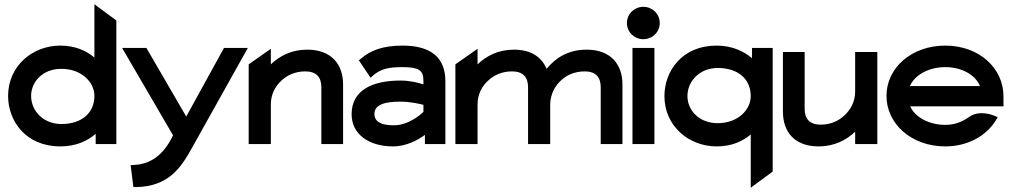

<svg xmlns="http://www.w3.org/2000/svg" viewBox="-20 -676 4748 901"><path d="M263 11C334 11 389 -13 429 -48V0H526V-580L423 -656V-406C385 -438 333 -462 263 -462C133 -462 18 -367 18 -226C18 -109 100 11 263 11ZM268 -353C363 -353 423 -290 423 -226C423 -148 366 -94 268 -94C184 -94 126 -155 126 -226C126 -291 179 -353 268 -353Z M792 -41C744 60 678 95 609 98L593 99L606 202H619C772 199 830 110 882 16L1143 -451H1031L854 -129L667 -451H553Z M1251 0V-186C1251 -234 1272 -272 1301 -298C1326 -322 1364 -341 1413 -341C1465 -341 1488 -313 1488 -267V0H1590V-280C1590 -374 1535 -443 1422 -443C1347 -443 1292 -413 1251 -374V-447L1147 -374V0Z M1824 11C1888 11 1943 -20 1974 -43V0H2070V-295C2070 -407 2001 -462 1869 -462C1774 -462 1717 -438 1674 -401L1664 -393L1719 -311L1732 -323C1769 -353 1802 -361 1869 -361C1943 -361 1967 -347 1967 -299V-280C1943 -288 1903 -298 1859 -298C1731 -298 1630 -255 1630 -140C1630 -47 1710 11 1824 11ZM1859 -199C1902 -199 1945 -190 1967 -184V-151C1953 -137 1896 -88 1828 -88C1769 -88 1737 -105 1737 -141C1737 -185 1785 -199 1859 -199Z M2221 0V-186C2221 -234 2242 -272 2271 -298C2296 -322 2334 -341 2383 -341C2435 -341 2458 -313 2458 -267V0H2562V-186C2562 -212 2569 -235 2579 -255C2588 -272 2599 -286 2612 -298C2637 -322 2675 -341 2724 -341C2776 -341 2799 -313 2799 -267V0H2901V-280C2901 -374 2846 -443 2733 -443C2644 -443 2585 -402 2545 -353C2522 -408 2472 -443 2392 -443C2317 -443 2262 -413 2221 -374V-447L2117 -374V0Z M2999 -492C3041 -492 3076 -525 3076 -568C3076 -611 3041 -644 2999 -644C2957 -644 2922 -611 2922 -568C2922 -525 2957 -492 2999 -492ZM3051 0V-451H2948V0Z M3343 11C3412 11 3464 -12 3503 -45V205L3606 129V-451H3509V-403C3470 -436 3414 -462 3343 -462C3180 -462 3098 -342 3098 -225C3098 -84 3213 11 3343 11ZM3348 -357C3446 -357 3503 -303 3503 -225C3503 -161 3443 -98 3348 -98C3259 -98 3206 -160 3206 -225C3206 -296 3264 -357 3348 -357Z M3821 11C3896 11 3952 -19 3993 -58V0H4097V-432H3993V-246C3993 -198 3971 -160 3942 -134C3917 -110 3880 -91 3831 -91C3779 -91 3756 -119 3756 -165V-432H3654V-152C3654 -58 3708 11 3821 11Z M4416 11C4521 11 4608 -38 4653 -111L4662 -126L4646 -133C4645 -133 4577 -164 4526 -126C4495 -104 4459 -90 4416 -90C4340 -90 4274 -126 4251 -177H4689V-224C4689 -356 4575 -462 4416 -462C4257 -462 4140 -357 4140 -226C4140 -95 4257 11 4416 11ZM4416 -361C4493 -361 4557 -325 4579 -272H4250C4272 -324 4338 -361 4416 -361Z"/></svg>

Font: Charger Pro
Style: BlkExt
Weight: 900
Designer: Jasper
Foundry: Cannot Into Space Fonts
Version: Version 1.09